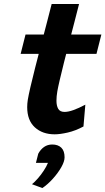

<svg xmlns="http://www.w3.org/2000/svg" viewBox="-20 -658 526 958"><path d="M405.8 -135.7 396.5 -26.9Q356.4 -5.4 317.9 3.4Q279.3 12.2 252.9 12.2Q191.9 12.2 153.8 -22.7Q115.7 -57.6 115.7 -123.5Q115.7 -141.1 118.7 -160.2Q122.1 -181.2 131.8 -223.6Q141.6 -266.1 155.5 -320.6Q169.4 -375 184.6 -433.3Q199.7 -491.7 213.9 -545.2Q228 -598.6 237.8 -638.2H374.5Q364.7 -599.1 351.8 -549.6Q338.9 -500 325.2 -447.5Q311.5 -395 299.3 -346.4Q287.1 -297.9 278.3 -260Q269.5 -222.2 266.1 -202.6Q261.7 -177.2 261.7 -155.3Q261.7 -130.4 270.5 -115Q279.3 -99.6 302.2 -99.6Q320.8 -99.6 346.7 -108.9Q372.6 -118.2 405.8 -135.7ZM461.4 -389.2H83L107.4 -485.8H485.8ZM159.2 154.8 170.9 108.9Q182.1 87.9 199.7 75.4Q217.3 63 240.7 63Q269.5 63 285.9 78.9Q302.2 94.7 302.2 127Q302.2 147.5 285.9 176.3Q269.5 205.1 244.1 233.4Q218.8 261.7 191.4 280.3L139.6 261.2Q152.8 250.5 168.7 232.4Q184.6 214.4 198.2 193.6Q211.9 172.9 219.2 154.8Z"/></svg>

Font: Andika
Style: Bold Italic
Weight: 700
Italic angle: -14°
Designer: Victor Gaultney, Annie Olsen, Julie Remington, Don Collingsworth, Eric Hays, Becca Hirsbrunner
Foundry: SIL International
Version: Version 6.101